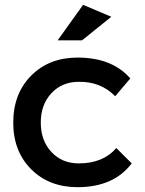

<svg xmlns="http://www.w3.org/2000/svg" viewBox="-20 -776 604 800"><path d="M35.2 -265.1Q35.2 -385.7 109.9 -460.9Q184.6 -536.1 303.2 -536.1Q447.3 -536.1 522.9 -449.2L460 -375Q399.9 -436.5 308.1 -435.1Q238.8 -435.1 194.3 -387.7Q149.9 -340.3 149.9 -265.1Q149.9 -189.9 194.3 -142.6Q238.8 -95.2 308.1 -95.2Q409.7 -95.2 464.8 -159.2L528.8 -95.2Q453.6 3.9 303.2 3.9Q184.6 3.9 109.9 -70.8Q35.2 -145.5 35.2 -265.1ZM220.2 -607.9 326.2 -755.9 443.8 -706.1 321.8 -607.9Z"/></svg>

Font: Trueno
Style: Regular
Weight: 400
Designer: Julieta Ulanovsky
Foundry: Julieta Ulanovsky
Version: Version 3.001b | FøM Fix